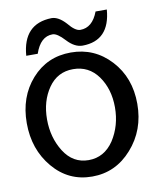

<svg xmlns="http://www.w3.org/2000/svg" viewBox="-82 -773 705 857"><g transform="rotate(-10 270.0 -344.0)"><path d="M202 -636Q223 -636 256 -600Q290 -563 326 -563Q449 -564 460 -703H409Q383 -634 328 -634Q305 -634 274 -672Q241 -708 210 -708Q81 -705 70 -562H122Q147 -636 202 -636ZM448 -463Q375 -542 268 -542Q160 -542 90 -463Q20 -384 20 -265Q20 -146 90 -63Q160 20 267 20Q374 20 447 -63Q521 -146 521 -265Q521 -384 448 -463ZM153 -408Q194 -467 265 -467Q336 -467 378 -409Q420 -350 420 -267Q420 -184 378 -119Q335 -55 264 -55Q193 -55 152 -120Q112 -184 112 -266Q112 -349 153 -408Z"/></g></svg>

Font: Sawarabi Gothic
Style: Regular
Weight: 400
Designer: mshio (mshio@users.sourceforge.jp)
Version: Version 20141215